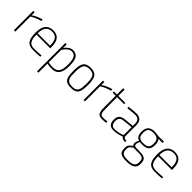

<svg xmlns="http://www.w3.org/2000/svg" viewBox="234 -1960 3497 3497"><g transform="rotate(45 1982.5 -211.5)"><path d="M114 0H78V-500H114V-422Q208 -486 312 -510V-473Q192 -441 114 -389Z M575 8Q467 8 424 -61Q387 -120 387 -250Q387 -508 589 -508Q779 -508 779 -278L780 -257Q779 -247 779 -236H425Q425 -122 458.5 -72.5Q492 -23 576 -23Q660 -23 758 -32L760 0Q685 8 575 8ZM742 -268Q742 -376 705.5 -426.5Q669 -477 589 -477Q424 -477 424 -268Z M941 230H905V-500H941V-407Q969 -449 1007 -476Q1052 -508 1097 -508Q1187 -508 1224 -440Q1255 -381 1255 -257Q1255 -126 1210 -58.5Q1165 9 1056 9Q1013 9 941 -3ZM1056 -24Q1147 -24 1185 -83Q1218 -136 1218 -257Q1218 -355 1198 -406Q1169 -476 1100 -476Q1056 -476 1011 -440Q972 -408 941 -358V-35H942Q986 -24 1056 -24Z M1553 8Q1489 8 1452 -8.5Q1415 -25 1396 -58.5Q1377 -92 1372 -142Q1367 -192 1367 -259Q1367 -388 1402 -444Q1443 -509 1553 -509Q1660 -509 1702 -446Q1739 -390 1739 -259Q1739 -192 1733 -142Q1727 -92 1707.5 -58.5Q1688 -25 1651 -8.5Q1614 8 1553 8ZM1553 -24Q1603 -24 1632.5 -37.5Q1662 -51 1677.5 -79.5Q1693 -108 1697.5 -152.5Q1702 -197 1702 -259Q1702 -377 1673 -425Q1640 -476 1553 -476Q1466 -476 1434 -425Q1404 -379 1404 -259Q1404 -205 1406.5 -161.5Q1409 -118 1423 -87.5Q1437 -57 1467 -40.5Q1497 -24 1553 -24Z M1910 0H1874V-500H1910V-422Q2004 -486 2108 -510V-473Q1988 -441 1910 -389Z M2360 10Q2286 10 2259.5 -26.5Q2233 -63 2233 -167V-468H2154V-500H2233V-662H2269V-500H2450V-468H2269Q2269 -143 2273 -108Q2279 -41 2314 -29Q2331 -23 2360 -23Q2407 -23 2458 -31L2461 2Q2410 10 2360 10Z M2950 8Q2876 8 2847 -34Q2750 8 2646 8Q2515 8 2515 -137Q2515 -204 2548 -239Q2581 -274 2653 -282L2842 -301V-353Q2842 -474 2738 -474Q2674 -474 2543 -458L2540 -491Q2655 -508 2732 -508Q2878 -508 2878 -353V-66Q2885 -27 2953 -24ZM2647 -23Q2742 -23 2842 -64V-269L2657 -249Q2553 -245 2553 -137Q2553 -23 2647 -23Z M3218 239Q3152 239 3112.5 230Q3073 221 3052.5 201.5Q3032 182 3026 152Q3020 122 3020 80Q3020 34 3041 7Q3056 -12 3105 -48Q3083 -61 3083 -113Q3083 -131 3113 -191Q3027 -214 3027 -342Q3027 -510 3199 -510Q3226 -510 3304 -497L3444 -500V-464H3337Q3376 -431 3376 -342Q3376 -251 3330 -213Q3289 -179 3194 -179Q3180 -181 3165 -181Q3149 -181 3140 -183Q3118 -132 3118 -113Q3118 -93 3122 -82Q3126 -71 3141 -66Q3161 -59 3254 -59Q3355 -59 3393.5 -30.5Q3432 -2 3432 85Q3432 163 3385 199Q3333 239 3218 239ZM3221 206Q3309 206 3351 178.5Q3393 151 3393 85Q3393 33 3377.5 9.5Q3362 -14 3330 -22Q3302 -28 3261 -28L3206 -27Q3172 -27 3131 -29Q3084 3 3072 21Q3056 43 3056 79Q3056 154 3088.5 180Q3121 206 3221 206ZM3197 -211Q3277 -211 3308 -239.5Q3339 -268 3339 -342Q3339 -417 3306 -447Q3273 -477 3197 -477Q3122 -477 3092.5 -445.5Q3063 -414 3063 -342Q3063 -270 3093 -240.5Q3123 -211 3197 -211Z M3709 8Q3601 8 3558 -61Q3521 -120 3521 -250Q3521 -508 3723 -508Q3913 -508 3913 -278L3914 -257Q3913 -247 3913 -236H3559Q3559 -122 3592.5 -72.5Q3626 -23 3710 -23Q3794 -23 3892 -32L3894 0Q3819 8 3709 8ZM3876 -268Q3876 -376 3839.5 -426.5Q3803 -477 3723 -477Q3558 -477 3558 -268Z"/></g></svg>

Font: Storia Sans Thin
Style: Regular
Weight: 100
Designer: Accademia di Belle Arti di Urbino and others
Foundry: Accademia di Belle Arti di Urbino and others.
Version: Version 60.001;May 25, 2020;FontCreator 12.0.0.2522 64-bit